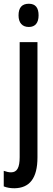

<svg xmlns="http://www.w3.org/2000/svg" viewBox="-41 -765 284 1025"><path d="M58 -683C58 -643 78 -621 113 -621C147 -621 165 -643 165 -683C165 -723 149 -745 113 -745C76 -745 58 -724 58 -683ZM36 240C116 239 159 188 159 75V-540H64V74C64 130 50 155 18 155C6 155 -7 152 -21 147V230C-4 237 15 240 36 240Z"/></svg>

Font: Noto Sans Gurmukhi UI ExtraCondensed Medium
Style: Regular
Weight: 500
Width: 2
Designer: Jelle Bosma - Monotype Design Team
Foundry: Monotype Imaging Inc.
Version: Version 2.004